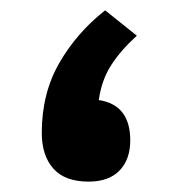

<svg xmlns="http://www.w3.org/2000/svg" viewBox="-20 -350 338 370"><path d="M243.7 -281.2Q213.9 -254.4 194.8 -225.3Q175.8 -196.3 170.4 -157.2Q231 -147.9 231 -79.6Q231 -42.5 210.2 -21.2Q189.5 0 150.9 0Q105 0 82.8 -25.1Q60.5 -50.3 60.5 -94.2Q60.5 -169.9 94.2 -228.5Q127.9 -287.1 182.6 -330.1Z"/></svg>

Font: Vazirmatn UI
Style: Bold
Weight: 700
Designer: Saber Rastikerdar
Foundry: Saber Rastikerdar
Version: Version 33.003